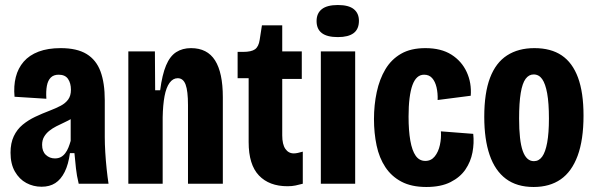

<svg xmlns="http://www.w3.org/2000/svg" viewBox="-20 -733 2377 766"><path d="M146 12Q113 12 85 -3Q57 -18 39.5 -48.5Q22 -79 22 -124Q22 -162 35 -189.5Q48 -217 70.5 -235.5Q93 -254 120.5 -267Q148 -280 177 -291Q203 -301 222 -311Q241 -321 252 -336Q263 -351 263 -375Q263 -401 251.5 -418Q240 -435 214 -435Q194 -435 182.5 -423.5Q171 -412 167 -390.5Q163 -369 165 -339L38 -347Q34 -390 43 -425.5Q52 -461 74.5 -487Q97 -513 134 -527Q171 -541 222 -541Q287 -541 325.5 -517.5Q364 -494 381 -448Q398 -402 398 -333V-186Q398 -159 400 -125.5Q402 -92 405.5 -59Q409 -26 413 0H294Q286 -33 283 -61.5Q280 -90 277 -122H259Q253 -77 238 -47Q223 -17 200.5 -2.5Q178 12 146 12ZM199 -101Q213 -101 223 -106.5Q233 -112 240.5 -122Q248 -132 253 -144.5Q258 -157 262 -171V-286L294 -283Q283 -270 268 -261Q253 -252 236.5 -244.5Q220 -237 204.5 -229Q189 -221 176.5 -211Q164 -201 156 -187.5Q148 -174 148 -155Q148 -129 163 -115Q178 -101 199 -101Z M492 0V-334V-528H598L599 -373H619Q627 -435 642.5 -472Q658 -509 683 -525Q708 -541 742 -541Q807 -541 838 -492Q869 -443 869 -345V0H730V-314Q730 -370 720.5 -395.5Q711 -421 689 -421Q670 -421 656.5 -402.5Q643 -384 636.5 -349.5Q630 -315 629 -265V0Z M1127 10Q1054 10 1013 -33Q972 -76 972 -166V-421H928V-526H950Q983 -526 997.5 -536.5Q1012 -547 1016 -574L1025 -632H1106V-528H1184V-418H1106V-193Q1106 -157 1118.5 -139Q1131 -121 1152 -121Q1160 -121 1168.5 -123Q1177 -125 1188 -128V0Q1173 4 1159 7Q1145 10 1127 10Z M1260 0V-528H1397V0ZM1328 -585Q1285 -585 1264 -601Q1243 -617 1243 -649Q1243 -680 1264 -696.5Q1285 -713 1328 -713Q1371 -713 1391.5 -696.5Q1412 -680 1412 -650Q1412 -617 1391 -601Q1370 -585 1328 -585Z M1681 13Q1622 13 1582 -8Q1542 -29 1517.5 -66Q1493 -103 1482.5 -152.5Q1472 -202 1472 -258Q1472 -314 1483 -365.5Q1494 -417 1517.5 -456.5Q1541 -496 1580 -518.5Q1619 -541 1677 -541Q1740 -541 1781 -515Q1822 -489 1842 -445.5Q1862 -402 1858 -351L1726 -334Q1727 -362 1721.5 -385Q1716 -408 1704 -421.5Q1692 -435 1672 -435Q1656 -435 1644.5 -424.5Q1633 -414 1625.5 -393.5Q1618 -373 1614 -341.5Q1610 -310 1610 -268Q1610 -212 1617 -172Q1624 -132 1638.5 -111.5Q1653 -91 1677 -91Q1700 -91 1714.5 -109Q1729 -127 1735 -154.5Q1741 -182 1739 -209L1868 -199Q1872 -162 1865 -125Q1858 -88 1837 -57Q1816 -26 1777.5 -6.5Q1739 13 1681 13Z M2109 13Q2042 13 1998.5 -19.5Q1955 -52 1933.5 -114.5Q1912 -177 1912 -267Q1912 -362 1935 -422.5Q1958 -483 2003 -512Q2048 -541 2112 -541Q2178 -541 2221 -512Q2264 -483 2286 -423.5Q2308 -364 2308 -272Q2308 -175 2284.5 -111.5Q2261 -48 2217 -17.5Q2173 13 2109 13ZM2110 -90Q2130 -90 2143 -108Q2156 -126 2163 -164Q2170 -202 2170 -260Q2170 -322 2163 -360.5Q2156 -399 2143 -417.5Q2130 -436 2109 -436Q2090 -436 2077 -418.5Q2064 -401 2057.5 -362Q2051 -323 2051 -260Q2051 -172 2065.5 -131Q2080 -90 2110 -90Z"/></svg>

Font: Bricolage Grotesque 24pt Condensed
Style: Bold
Weight: 700
Width: 3
Designer: Mathieu Triay
Foundry: Atelier Triay
Version: Version 1.001;gftools[0.9.33.dev8+g029e19f]